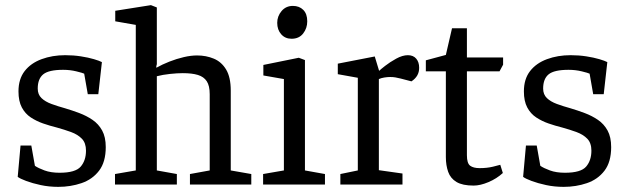

<svg xmlns="http://www.w3.org/2000/svg" viewBox="-20 -719 2448 748"><path d="M207 9Q171 9 138.5 2Q106 -5 82 -14Q58 -23 49 -30L60 -152H102L116 -73Q129 -64 153.5 -55Q178 -46 212 -46Q274 -46 294.5 -70Q315 -94 315 -132Q315 -162 299 -178.5Q283 -195 257 -204.5Q231 -214 202 -222Q174 -229 148 -238Q122 -247 100 -261.5Q78 -276 65 -300.5Q52 -325 52 -363Q52 -411 76 -442Q100 -473 142 -488.5Q184 -504 234 -504Q266 -504 295 -499.5Q324 -495 346 -488.5Q368 -482 377 -477L363 -352H322L308 -432Q302 -435 277.5 -441Q253 -447 226 -447Q170 -447 148.5 -429.5Q127 -412 127 -374Q127 -351 141.5 -337Q156 -323 180.5 -314Q205 -305 234 -297Q261 -289 289 -278.5Q317 -268 340.5 -252Q364 -236 378 -210.5Q392 -185 392 -146Q392 -88 366 -54Q340 -20 297.5 -5.5Q255 9 207 9Z M428 0V-41L509 -55V-622L429 -636V-677L568 -699L591 -690V-469L589 -461V-455Q612 -468 640 -479Q668 -490 696 -496.5Q724 -503 748 -503Q783 -503 813 -490.5Q843 -478 861 -448Q879 -418 879 -366V-55L959 -41V0H720V-41L797 -55V-352Q797 -385 785.5 -402.5Q774 -420 751 -427Q728 -434 692 -434Q671 -434 642.5 -431Q614 -428 591 -422V-55L669 -41V0Z M1005 0V-41L1086 -55V-411L1006 -425V-466L1144 -494L1168 -485V-55L1246 -41V0ZM1116 -568Q1091 -568 1075.5 -585.5Q1060 -603 1060 -630Q1060 -656 1077 -676Q1094 -696 1121 -696Q1146 -696 1161.5 -680.5Q1177 -665 1177 -636Q1177 -609 1161 -588.5Q1145 -568 1116 -568Z M1306 0V-41L1374 -55V-416L1296 -430V-471L1440 -499L1457 -443Q1462 -448 1480.5 -462.5Q1499 -477 1523.5 -490.5Q1548 -504 1569 -504Q1590 -504 1601.5 -490.5Q1613 -477 1613 -455Q1613 -438 1605.5 -425Q1598 -412 1583 -402L1541 -413Q1529 -416 1520 -417.5Q1511 -419 1500 -419Q1489 -419 1477 -417Q1465 -415 1456 -411V-56L1548 -43V0Z M1825 4Q1782 4 1758.5 -10Q1735 -24 1726 -49.5Q1717 -75 1717 -107V-441H1639V-484L1717 -505L1741 -609H1799V-495H1940V-467L1926 -441H1799V-114Q1799 -83 1811.5 -73.5Q1824 -64 1849 -64Q1877 -64 1900 -69.5Q1923 -75 1929 -77L1939 -45Q1915 -23 1883 -9.5Q1851 4 1825 4Z M2176 9Q2140 9 2107.5 2Q2075 -5 2051 -14Q2027 -23 2018 -30L2029 -152H2071L2085 -73Q2098 -64 2122.5 -55Q2147 -46 2181 -46Q2243 -46 2263.5 -70Q2284 -94 2284 -132Q2284 -162 2268 -178.5Q2252 -195 2226 -204.5Q2200 -214 2171 -222Q2143 -229 2117 -238Q2091 -247 2069 -261.5Q2047 -276 2034 -300.5Q2021 -325 2021 -363Q2021 -411 2045 -442Q2069 -473 2111 -488.5Q2153 -504 2203 -504Q2235 -504 2264 -499.5Q2293 -495 2315 -488.5Q2337 -482 2346 -477L2332 -352H2291L2277 -432Q2271 -435 2246.5 -441Q2222 -447 2195 -447Q2139 -447 2117.5 -429.5Q2096 -412 2096 -374Q2096 -351 2110.5 -337Q2125 -323 2149.5 -314Q2174 -305 2203 -297Q2230 -289 2258 -278.5Q2286 -268 2309.5 -252Q2333 -236 2347 -210.5Q2361 -185 2361 -146Q2361 -88 2335 -54Q2309 -20 2266.5 -5.5Q2224 9 2176 9Z"/></svg>

Font: Faustina Light
Style: Regular
Weight: 400
Version: Version 1.200